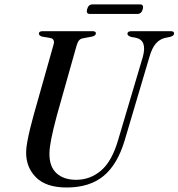

<svg xmlns="http://www.w3.org/2000/svg" viewBox="-20 -842 812 874"><path d="M518 -205.5 630 -582.5Q651 -658 599 -670L576.5 -674Q560 -679.5 560 -688Q560 -700 578 -700H758Q772.5 -700 772.5 -689.5Q772.5 -679.5 755.5 -674.5L729.5 -669Q706 -663 688.8 -643Q671.5 -623 659.5 -580.5L548 -204.5Q515 -93 451.2 -40.8Q387.5 11.5 283.5 11.5Q190 11.5 144 -34.5Q98 -80.5 99 -150Q99 -168 104.2 -196.5Q109.5 -225 117.2 -257Q125 -289 133 -317.5L223.5 -638Q231.5 -664 209.5 -669L171 -675.5Q156.5 -680.5 157 -689Q157 -700 174 -700H401.5Q416.5 -700 416.5 -690.5Q416.5 -679.5 399 -675.5L357 -667.5Q346 -665.5 339.8 -658.2Q333.5 -651 328.5 -634L239 -317Q222 -253.5 213.8 -212.2Q205.5 -171 205 -143.5Q204.5 -83.5 237.2 -53.5Q270 -23.5 326.5 -23.5Q391 -23.5 440.5 -66Q490 -108.5 518 -205.5ZM376.5 -800Q382.5 -822 401 -822H617.5Q635.5 -822 630 -800.5Q624 -778.5 605.5 -778.5H389Q371 -778.5 376.5 -800Z"/></svg>

Font: Fraunces 72pt S000
Style: Italic
Weight: 400
Italic angle: -16°
Version: Version 1.000; ttfautohint (v1.8.3)